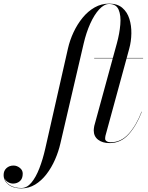

<svg xmlns="http://www.w3.org/2000/svg" viewBox="-205 -780 815 1060"><path d="M315 -460H418L440 -540Q455 -594.5 459.2 -644.5Q463.5 -694.5 450 -726.2Q436.5 -758 397.5 -758Q370 -758 342.8 -728.5Q315.5 -699 293.2 -649.5Q271 -600 257 -540L128.5 11.5Q118 57.5 98.5 101.8Q79 146 51.5 181.8Q24 217.5 -10.8 238.8Q-45.5 260 -87 260Q-132.5 260 -158.8 238.8Q-185 217.5 -185 186Q-185 162.5 -169.2 148.2Q-153.5 134 -130.5 134Q-111.5 134 -95.5 146.8Q-79.5 159.5 -79.5 178.5Q-79.5 206.5 -95.2 220Q-111 233.5 -133 233.5Q-147 233.5 -161 225.5Q-175 217.5 -181 202.5Q-174.5 227 -150 242.5Q-125.5 258 -87 258Q-56.5 258 -31.8 228.5Q-7 199 12.2 149.5Q31.5 100 45 40L170 -511.5Q180.5 -558 201.2 -602.2Q222 -646.5 251.2 -682.2Q280.5 -718 317.5 -739Q354.5 -760 397.5 -760Q443 -760 470.2 -736.8Q497.5 -713.5 509.2 -676Q521 -638.5 520.2 -595Q519.5 -551.5 508.5 -511.5L494.5 -460H585V-458H494L377.5 -31.5Q375.5 -23.5 375.5 -13.5Q375.5 -5.5 384.2 0Q393 5.5 406 5.5Q463.5 5.5 505.8 -41.8Q548 -89 576.5 -163.5L578 -163Q549.5 -88 506 -39Q462.5 10 400 10Q361 10 336.8 -8.5Q312.5 -27 312.5 -60.5Q312.5 -64.5 313.5 -72.5Q314.5 -80.5 315.5 -85L417.5 -458H315Z"/></svg>

Font: Bodoni* 96pt
Style: Italic
Weight: 400
Italic angle: -13°
Version: Version 2.3